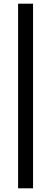

<svg xmlns="http://www.w3.org/2000/svg" viewBox="-20 -858 277 1040"><path d="M78 162V-838H159V162Z"/></svg>

Font: Atkinson Hyperlegible Next
Style: Regular
Weight: 400
Designer: Elliott Scott, Megan Eiswerth, Linus Boman, Theodore Petrosky, Letters from Sweden
Foundry: Applied Design Works, Letters from Sweden
Version: Version 2.001